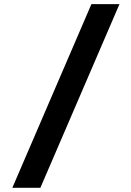

<svg xmlns="http://www.w3.org/2000/svg" viewBox="-20 -806 626 919"><path d="M39.1 92.8 417.5 -786.1H551.8L173.3 92.8Z"/></svg>

Font: Cascadia Code NF
Style: Bold
Weight: 700
Monospace: yes
Designer: Aaron Bell
Foundry: Saja Typeworks
Version: Version 2404.023; ttfautohint (v1.8.4)